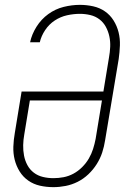

<svg xmlns="http://www.w3.org/2000/svg" viewBox="-20 -763 540 791"><path d="M200 8Q171 8 144.5 2Q118 -4 96.5 -19Q75 -34 61 -56.5Q47 -79 40.5 -105Q34 -131 35 -159Q36 -187 41 -215L69 -386H406L429 -526Q433 -548 434 -570Q435 -592 430.5 -613Q426 -634 416 -652.5Q406 -671 389.5 -683.5Q373 -696 352 -701Q331 -706 309 -706Q283 -706 256 -700Q229 -694 205.5 -678.5Q182 -663 166 -639Q150 -615 144 -589H104Q111 -622 130.5 -653Q150 -684 179 -705Q208 -726 242 -734.5Q276 -743 309 -743Q337 -743 364 -737Q391 -731 412.5 -716Q434 -701 448 -678.5Q462 -656 468.5 -630Q475 -604 474 -576Q473 -548 469 -520L413 -185Q409 -159 401 -134.5Q393 -110 378.5 -87Q364 -64 344 -45Q324 -26 300 -14Q276 -2 250.5 3Q225 8 200 8ZM200 -29Q221 -29 242 -33Q263 -37 282.5 -47.5Q302 -58 318.5 -74.5Q335 -91 346 -110Q357 -129 363.5 -149.5Q370 -170 374 -191L400 -349H103L80 -209Q76 -187 75.5 -165Q75 -143 79 -122Q83 -101 93 -82.5Q103 -64 119.5 -51.5Q136 -39 157 -34Q178 -29 200 -29Z"/></svg>

Font: Iosevka SS04 XLt Obl
Style: Regular
Weight: 200
Italic angle: -9°
Monospace: yes
Designer: Belleve Invis
Foundry: Belleve Invis
Version: Version 19.0.0; ttfautohint (v1.8.4)